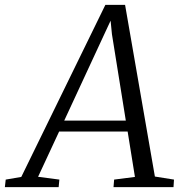

<svg xmlns="http://www.w3.org/2000/svg" viewBox="-80 -769 750 789"><path d="M-60 0 -56.5 -31 7.5 -42 353 -749H434L556.5 -43.5L635 -31L633 0H386.5L389 -31L474.5 -42L444.5 -228.5H163L76.5 -42.5L164 -31L161 0ZM184 -273.5H437L380 -628.5L374.5 -684L350.5 -632.5Z"/></svg>

Font: Merriweather 48pt Light
Style: Italic
Weight: 300
Italic angle: -7.8°
Version: Version 2.101